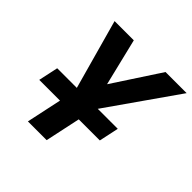

<svg xmlns="http://www.w3.org/2000/svg" viewBox="-181 -870 1031 1031"><g transform="rotate(45 334.0 -355.0)"><path d="M58 -200.8 82 -313H542L518 -200.8ZM172.6 0 235.8 -296 120.8 -710H266.8L332 -441.6L507.6 -710H668L378.2 -296L315 0Z"/></g></svg>

Font: Geist Mono
Style: Italic
Weight: 400
Italic angle: -12°
Monospace: yes
Designer: Basement.studio, Andrés Briganti, Mateo Zaragoza
Foundry: Basement.studio, Vercel, Andrés Briganti, Guido Ferreyra, Mateo Zaragoza
Version: Version 1.500